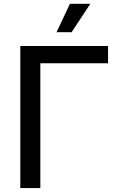

<svg xmlns="http://www.w3.org/2000/svg" viewBox="-20 -963 619 983"><path d="M533.2 -727.5V-639.2H186.5V0H84V-727.5ZM269.5 -798.3 337.9 -943.4H442.4L346.7 -798.3Z"/></svg>

Font: Inter Cardless
Style: Regular
Weight: 400
Designer: Rasmus Andersson
Foundry: rsms
Version: Version 4.001;git-9221beed3